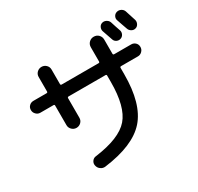

<svg xmlns="http://www.w3.org/2000/svg" viewBox="-182 -1058 1363 1321"><g transform="rotate(-30 500.0 -397.5)"><path d="M824.2 -795.9Q828.1 -782.2 836.9 -756.3Q845.7 -730.5 850.6 -715.8Q855.5 -700.2 847.7 -684.6Q839.8 -668.9 823.2 -664.1Q807.6 -659.2 792 -667Q776.4 -674.8 771.5 -692.4Q768.6 -701.2 744.1 -771.5Q739.3 -787.1 746.6 -802.7Q753.9 -818.4 770 -823.2Q786.1 -828.1 802.2 -819.8Q818.4 -811.5 824.2 -795.9ZM950.2 -809.6Q955.1 -796.9 976.6 -727.5Q981.4 -710.9 973.1 -694.8Q964.8 -678.7 949.2 -674.8Q932.6 -669.9 917 -679.2Q901.4 -688.5 896.5 -705.1Q892.6 -717.8 882.3 -745.1Q872.1 -772.5 868.2 -786.1Q862.3 -801.8 870.1 -817.4Q877.9 -833 895 -837.9Q912.1 -842.8 928.2 -834.5Q944.3 -826.2 950.2 -809.6ZM91.8 -500Q73.2 -500 59.1 -514.2Q44.9 -528.3 44.9 -548.3Q44.9 -568.4 58.6 -581.5Q72.3 -594.7 91.8 -594.7H196.3Q205.1 -594.7 205.1 -603.5V-718.8Q205.1 -740.2 220.2 -754.9Q235.4 -769.5 256.3 -769.5Q277.3 -769.5 292.5 -754.9Q307.6 -740.2 307.6 -718.8V-603.5Q307.6 -594.7 316.4 -594.7H609.4Q618.2 -594.7 618.2 -603.5V-715.8Q618.2 -739.3 633.8 -754.4Q649.4 -769.5 670.9 -769.5Q694.3 -769.5 709.5 -753.9Q724.6 -738.3 724.6 -715.8V-603.5Q724.6 -594.7 734.4 -594.7H868.2Q887.7 -594.7 901.4 -581.5Q915 -568.4 915 -548.3Q915 -528.3 900.9 -514.2Q886.7 -500 868.2 -500H734.4Q725.6 -500 724.6 -492.2V-440.4Q724.6 -206.1 627 -95.7Q529.3 14.6 293 44.9Q273.4 46.9 256.8 34.7Q240.2 22.5 236.3 2Q232.4 -16.6 243.7 -32.2Q254.9 -47.9 274.4 -49.8Q472.7 -76.2 545.4 -160.2Q618.2 -244.1 618.2 -440.4V-492.2Q618.2 -500 609.4 -500H316.4Q308.6 -500 307.6 -492.2V-335.9Q307.6 -314.5 292.5 -299.8Q277.3 -285.2 256.3 -285.2Q235.4 -285.2 220.2 -300.3Q205.1 -315.4 205.1 -335.9V-492.2Q205.1 -500 196.3 -500Z"/></g></svg>

Font: Rounded Mgen+ 1m medium
Style: Regular
Weight: 500
Designer: [Source Han Sans]
Ryoko NISHIZUKA  (kana & ideographs); Paul D. Hunt (Latin, Greek & Cyrillic); Wenlong ZHANG  (bopomofo
Version: Version 1.059.20150602